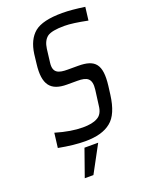

<svg xmlns="http://www.w3.org/2000/svg" viewBox="-158 -734 756 1000"><g transform="rotate(-20 220.5 -234.5)"><path d="M301 -372H243C194 -372 162 -381 169 -437L178 -511C182 -540 192 -561 209 -574C226 -586 257 -592 304 -592C335 -592 378 -586 432 -575L441 -648C393 -655 352 -659 317 -659C244 -659 193 -647 162 -622C132 -597 114 -559 107 -508L101 -456C87 -343 123 -300 213 -300H270C323 -300 350 -287 342 -224L331 -140C328 -109 316 -88 296 -78C277 -67 250 -62 215 -62C172 -62 122 -70 65 -87L55 -6C113 5 162 10 202 10C265 10 312 -3 345 -30C378 -56 398 -104 407 -173L413 -220C427 -336 395 -372 301 -372ZM262 40H186L133 190H181Z"/></g></svg>

Font: Gamestation Condensed
Style: Italic
Weight: 400
Width: 3
Designer: Jonas Hecksher
Foundry: Jonas Hecksher, Playtypeª, e-types AS
Version: Version 1.003